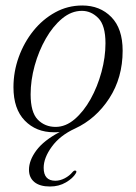

<svg xmlns="http://www.w3.org/2000/svg" viewBox="-20 -473 496 699"><path d="M279.5 -453Q344 -453 385.2 -411Q426.5 -369 426.5 -288.5Q426.5 -190 377.8 -115Q329 -40 253 -5Q198.5 20 168.8 60.8Q139 101.5 139 138Q139 185 181.5 185Q198.5 185 215.8 176Q233 167 244.5 153Q250 147 254.5 148Q261 149.5 256 158Q245.5 176 220 191Q194.5 206 162 206Q125 206 105.2 189.8Q85.5 173.5 85.5 145Q85.5 111 112.2 74.8Q139 38.5 197.5 7.5Q190 8.5 185.2 8.5Q180.5 8.5 176 8.5Q111.5 8.5 70.2 -34Q29 -76.5 29 -155.5Q29 -212 48.2 -265.2Q67.5 -318.5 101.5 -360.8Q135.5 -403 181 -428Q226.5 -453 279.5 -453ZM182.5 -11Q219 -11 251.8 -39Q284.5 -67 309.8 -112.2Q335 -157.5 349.5 -211Q364 -264.5 364 -315.5Q364 -380.5 338 -407Q312 -433.5 278 -433.5Q240 -433.5 206.2 -405.5Q172.5 -377.5 146.8 -332.5Q121 -287.5 106.2 -234Q91.5 -180.5 91.5 -129.5Q91.5 -64 117.5 -37.5Q143.5 -11 182.5 -11Z"/></svg>

Font: Fraunces 72pt S000 Light
Style: Italic
Weight: 300
Italic angle: -16°
Version: Version 1.000; ttfautohint (v1.8.3)